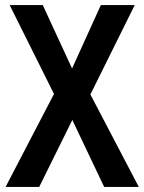

<svg xmlns="http://www.w3.org/2000/svg" viewBox="-20 -734 567 754"><path d="M525 0H389L264 -263L134 0H2L192 -365L18 -714H148L263 -465L376 -714H509L335 -363Z"/></svg>

Font: Noto Sans Hebrew Condensed SemiBold
Style: Regular
Weight: 600
Width: 3
Designer: Ben Nathan
Foundry: Google LLC
Version: Version 3.001; ttfautohint (v1.8.4.7-5d5b)